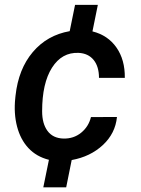

<svg xmlns="http://www.w3.org/2000/svg" viewBox="-20 -664 589 803"><path d="M245.1 -84.5Q288.1 -83.5 319.3 -108.9Q350.6 -134.3 360.4 -174.3L469.2 -174.8Q462.4 -106 410.2 -57.4Q357.9 -8.8 279.8 5.4L256.8 119.6H161.1L184.6 4.4Q132.3 -8.8 98.9 -44.7Q65.4 -80.6 51.3 -135Q37.1 -189.5 43.9 -253.9L44.9 -263.7Q57.1 -375.5 117.2 -446.3Q177.2 -517.1 271.5 -533.7L293.9 -643.6H389.2L366.7 -532.7Q431.2 -516.6 467 -465.3Q502.9 -414.1 502 -338.4H394Q394 -385.7 371.6 -413.3Q349.1 -440.9 308.6 -442.9Q238.8 -445.8 197.5 -380.9Q156.2 -315.9 156.2 -198.7Q156.2 -147 178.7 -116.5Q201.2 -85.9 245.1 -84.5Z"/></svg>

Font: TypoPRO Roboto
Style: Italic
Weight: 500
Italic angle: -12°
Designer: Google
Version: Version 2.136; 2016